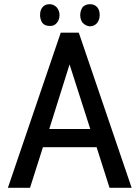

<svg xmlns="http://www.w3.org/2000/svg" viewBox="-20 -895 647 915"><path d="M502 0 440.4 -193.4H184.6L123 0H17.6L269.5 -739.3H355.5L607.4 0ZM311.5 -587.9 214.8 -280.3H410.2ZM170.9 -823.2Q170.9 -845.7 181.6 -859.4Q193.4 -875 215.8 -875Q235.4 -875 250 -860.4Q263.7 -843.8 263.7 -823.2Q263.7 -801.8 251 -786.1Q237.3 -769.5 215.8 -771.5Q193.4 -771.5 181.6 -786.1Q170.9 -803.7 170.9 -823.2ZM374 -861.3Q387.7 -875 409.2 -875Q431.6 -875 444.3 -859.4Q455.1 -845.7 455.1 -823.2Q455.1 -801.8 443.4 -786.1Q430.7 -770.5 409.2 -769.5Q389.6 -770.5 374 -786.1Q362.3 -801.8 362.3 -822.8Q362.3 -843.8 374 -861.3Z"/></svg>

Font: RobotoJAA
Style: Medium
Weight: 500
Version: Version 2.05; 2016-11-05